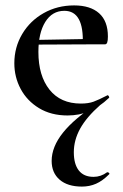

<svg xmlns="http://www.w3.org/2000/svg" viewBox="-20 -415 454 710"><path d="M171 180Q171 128 213 75.5Q255 23 340 -32L351 -27Q300 18 276.5 60.5Q253 103 253 148Q253 192 271.5 215.5Q290 239 326 239Q353 239 376 222H378Q381 222 383.5 225Q386 228 383 230Q359 254 335 264.5Q311 275 283 275Q230 275 200.5 249.5Q171 224 171 180ZM33 -181Q33 -240 62 -289Q91 -338 141.5 -366.5Q192 -395 254 -395Q314 -395 346.5 -366Q379 -337 379 -280Q379 -265 376.5 -258Q374 -251 368 -251H286Q291 -375 218 -375Q173 -375 147.5 -334Q122 -293 122 -223Q122 -135 163 -83.5Q204 -32 279 -32Q307 -32 326 -39Q345 -46 376 -62L378 -63Q380 -63 382.5 -59Q385 -55 383 -53Q347 -19 310 -3.5Q273 12 230 12Q169 12 124.5 -15Q80 -42 56.5 -86Q33 -130 33 -181ZM92 -267 314 -271V-251L93 -250Z"/></svg>

Font: Cormorant Garamond SemiBold
Style: Regular
Weight: 600
Designer: Christian Thalmann (Catharsis Fonts)
Foundry: Catharsis Fonts
Version: Version 4.000